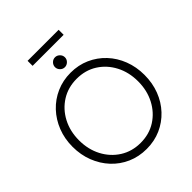

<svg xmlns="http://www.w3.org/2000/svg" viewBox="-253 -1062 1218 1218"><g transform="rotate(-45 356.5 -453.0)"><path d="M81 -330.5Q81 -249 115.2 -183.8Q149.5 -118.5 209.5 -80.5Q269.5 -42.5 346.5 -42.5Q424 -42.5 483.5 -80.5Q543 -118.5 577 -183.8Q611 -249 611 -330.5Q611 -412 577 -477Q543 -542 483.5 -579.8Q424 -617.5 346.5 -617.5Q269.5 -617.5 209.5 -579.8Q149.5 -542 115.2 -477Q81 -412 81 -330.5ZM23 -330.5Q23 -402.5 47.5 -464.8Q72 -527 115.8 -573.5Q159.5 -620 218.5 -646Q277.5 -672 346.5 -672Q416 -672 474.5 -646Q533 -620 576.8 -573.5Q620.5 -527 644.5 -464.8Q668.5 -402.5 668.5 -330.5Q668.5 -258 644.8 -195.8Q621 -133.5 577.2 -86.8Q533.5 -40 474.8 -14Q416 12 346.5 12Q276.5 12 217.5 -14Q158.5 -40 115 -86.8Q71.5 -133.5 47.2 -195.8Q23 -258 23 -330.5ZM346 -722Q327.5 -722 314.5 -735.5Q301.5 -749 301.5 -766.5Q301.5 -784 314.5 -797.5Q327.5 -811 346 -811Q363.5 -811 377 -797.8Q390.5 -784.5 390.5 -766.5Q390.5 -748 377 -735Q363.5 -722 346 -722ZM207 -873V-918H485.5V-873Z"/></g></svg>

Font: League Spartan Thin Light
Style: Regular
Weight: 300
Version: Version 2.002